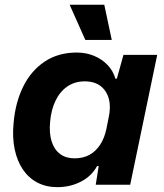

<svg xmlns="http://www.w3.org/2000/svg" viewBox="-20 -763 677 793"><path d="M216.9 10Q170.6 10 134.4 -8.9Q98.3 -27.9 74.5 -63Q50.7 -98.1 40.6 -146.6Q30.4 -195.1 36.1 -254.6Q43.3 -339.4 75.8 -405.3Q108.3 -471.1 164.5 -508.6Q220.7 -546 297 -546Q335.1 -546 367.9 -532.6Q400.7 -519.1 424 -494.9Q447.3 -470.6 456.6 -438.1H462.6L489.9 -536.3H629.3L517.7 0H375.4L387.6 -76.6L381 -77.3Q358.6 -35.7 314.4 -12.9Q270.1 10 216.9 10ZM287.4 -109Q323.9 -109 350.3 -123.9Q376.7 -138.7 394.3 -166.4Q411.9 -194 419.3 -229.9L429.1 -279Q438.4 -321.9 429.3 -355.4Q420.1 -389 394.9 -408Q369.7 -427 330.1 -427Q289 -427 258.2 -405.9Q227.4 -384.7 209.3 -347Q191.1 -309.3 186.9 -259.3Q182.6 -212.4 193.4 -178.6Q204.3 -144.7 228.3 -126.9Q252.3 -109 287.4 -109ZM332.4 -598.1 267.6 -743.4H410.7L441.6 -598.1Z"/></svg>

Font: Mona Sans ExtraLight
Style: Italic
Weight: 200
Italic angle: -11.6951°
Designer: Deni Anggara
Foundry: GitHub
Version: Version 2.000